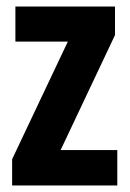

<svg xmlns="http://www.w3.org/2000/svg" viewBox="-20 -566 396 586"><path d="M338 0H17V-80L187 -439H27V-546H331V-459L165 -108H338Z"/></svg>

Font: Noto Sans Telugu ExtraCondensed
Style: Bold
Weight: 700
Width: 2
Designer: Jelle Bosma - Monotype Design Team
Foundry: Monotype Imaging Inc.
Version: Version 2.005; ttfautohint (v1.8.4.7-5d5b)